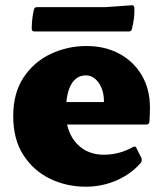

<svg xmlns="http://www.w3.org/2000/svg" viewBox="-20 -690 623 726"><path d="M304 16Q232 16 169.5 -14Q107 -44 68.5 -103.5Q30 -163 30 -251Q30 -338 69 -397Q108 -456 171.5 -486Q235 -516 307 -516Q377 -516 431 -487Q485 -458 516 -405.5Q547 -353 547 -283Q547 -271 546.5 -258Q546 -245 545 -229Q543 -219 534 -219H218V-304H402L373 -293Q373 -298 373 -301Q373 -304 373 -308Q373 -335 364 -357Q355 -379 339.5 -392Q324 -405 305 -405Q268 -405 248.5 -369.5Q229 -334 229 -264Q229 -219 246 -183Q263 -147 295.5 -126Q328 -105 373 -105Q431 -105 483 -134Q493 -139 496 -130L515 -92Q518 -84 513 -75Q476 -32 421 -8Q366 16 304 16ZM108 -653Q110 -663 120 -663H379L477 -670Q486 -672 488 -661Q489 -641 486.5 -621Q484 -601 479 -581Q477 -571 467 -571H110Q100 -571 100 -581Q100 -599 102 -617.5Q104 -636 108 -653Z"/></svg>

Font: Hahmlet Black
Style: Regular
Weight: 900
Version: Version 1.002